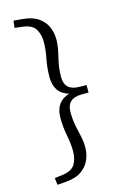

<svg xmlns="http://www.w3.org/2000/svg" viewBox="-130 -798 619 975"><g transform="rotate(-15 179.5 -310.5)"><path d="M319.5 -330.5V-291.5L282.5 -291Q205 -290.5 205 -219Q205 -179.5 211.5 -147.5Q218 -115.5 224.8 -86.5Q231.5 -57.5 231.5 -26.5Q231.5 6 218.5 37.2Q205.5 68.5 175 90.5Q144.5 112.5 91.5 117L46 120.5L41.5 84L79 79.5Q131 73.5 148.8 45.2Q166.5 17 166.5 -24Q166.5 -63.5 157.2 -109.2Q148 -155 148 -204Q148 -288.5 222.5 -311Q184 -322.5 166 -349.2Q148 -376 148 -417.5Q148 -467 157.2 -512.8Q166.5 -558.5 166.5 -597.5Q166.5 -638.5 148.8 -667Q131 -695.5 79 -701L41.5 -705.5L46 -742.5L91.5 -738.5Q144.5 -734 175 -712.2Q205.5 -690.5 218.5 -659.2Q231.5 -628 231.5 -595.5Q231.5 -564.5 224.8 -535.2Q218 -506 211.5 -474Q205 -442 205 -402.5Q205 -331.5 282.5 -331Z"/></g></svg>

Font: Newsreader Caption Light
Style: Regular
Weight: 300
Designer: Hugues Gentile
Foundry: Production Type
Version: Version 1.001